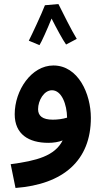

<svg xmlns="http://www.w3.org/2000/svg" viewBox="-20 -703 519 953"><path d="M123 -501 176 -479C186 -494 215 -559 236 -611C258 -567 292 -504 308 -482L361 -510C335 -552 290 -643 270 -683L203 -677C187 -635 137 -528 123 -501ZM431 -118C431 -238 368 -378 245 -378C136 -378 53 -255 53 -136C53 -37 122 6 220 6C246 6 270 2 291 -6C252 71 162 95 33 112L57 230C294 212 431 94 431 -118ZM169 -161C169 -204 198 -255 238 -255C286 -255 312 -185 313 -119C290 -112 265 -109 242 -109C191 -109 169 -128 169 -161Z"/></svg>

Font: Noto Sans Arabic UI Semi
Style: Regular
Weight: 600
Designer: Nadine Chahine - Monotype Design Team
Foundry: Monotype Imaging Inc.
Version: Version 1.900